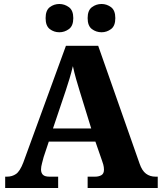

<svg xmlns="http://www.w3.org/2000/svg" viewBox="-20 -944 812 964"><path d="M6 0V-57H15Q41 -57 60.5 -70.5Q80 -84 97 -128L311 -714H473L681 -122Q693 -87 713 -72Q733 -57 761 -57H772V0H420V-57H457Q476 -57 489 -64.5Q502 -72 502 -92Q502 -105 498.5 -118Q495 -131 492 -138L459 -233H225L199 -155Q196 -143 191 -124.5Q186 -106 186 -93Q186 -76 195.5 -66.5Q205 -57 228 -57H272V0ZM246 -299H438L380 -487Q371 -516 362 -547.5Q353 -579 346 -612Q338 -579 329 -549Q320 -519 310 -489ZM490 -782Q463 -782 441.5 -798Q420 -814 420 -853Q420 -892 441.5 -908Q463 -924 490 -924Q516 -924 537.5 -908Q559 -892 559 -853Q559 -814 537.5 -798Q516 -782 490 -782ZM278 -782Q251 -782 230 -798Q209 -814 209 -853Q209 -892 230 -908Q251 -924 278 -924Q304 -924 326 -908Q348 -892 348 -853Q348 -814 326 -798Q304 -782 278 -782Z"/></svg>

Font: Noto Serif Telugu ExtraBold
Style: Regular
Weight: 800
Designer: Jelle Bosma - Monotype Design Team
Foundry: Monotype Imaging Inc.
Version: Version 2.005; ttfautohint (v1.8.4.7-5d5b)